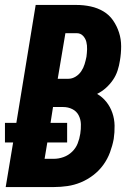

<svg xmlns="http://www.w3.org/2000/svg" viewBox="-23 -755 543 775"><path d="M0 0 30 -180H-3V-259H43L121 -735H286Q315 -735 343 -729Q371 -723 394.5 -709Q418 -695 433.5 -672.5Q449 -650 457.5 -623.5Q466 -597 466 -568Q466 -539 461 -510Q458 -490 451.5 -470Q445 -450 433 -432.5Q421 -415 405 -400.5Q389 -386 369 -376Q391 -363 406.5 -343.5Q422 -324 430.5 -299.5Q439 -275 439.5 -248Q440 -221 436 -194Q431 -167 421 -140Q411 -113 394 -89.5Q377 -66 353.5 -48Q330 -30 303.5 -19Q277 -8 249.5 -4Q222 0 195 0ZM210 -437H253Q268 -437 282 -445.5Q296 -454 305 -467.5Q314 -481 318.5 -496Q323 -511 326 -526Q328 -541 328.5 -556.5Q329 -572 325.5 -586Q322 -600 312 -610.5Q302 -621 287 -621H241ZM157 -114H195Q214 -114 233.5 -121Q253 -128 268 -142.5Q283 -157 290.5 -176Q298 -195 301 -215Q304 -234 303.5 -253.5Q303 -273 294.5 -289.5Q286 -306 269 -314.5Q252 -323 232 -323H191L181 -259H248V-180H168Z"/></svg>

Font: Iosevka Heavy
Style: Italic
Weight: 900
Italic angle: -9°
Monospace: yes
Designer: Belleve Invis
Foundry: Belleve Invis
Version: Version 32.5.0; ttfautohint (v1.8.4)